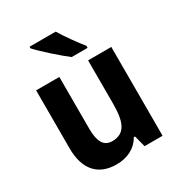

<svg xmlns="http://www.w3.org/2000/svg" viewBox="-181 -890 958 1024"><g transform="rotate(-30 297.5 -378.0)"><path d="M312 -766H151V-756C184 -719 273 -640 318 -606H416V-619C387 -654 338 -722 312 -766ZM528 -547H385V-282C385 -171 363 -109 282 -109C230 -109 208 -149 208 -228V-547H65V-190C65 -56 131 10 240 10C304 10 360 -15 391 -70H399L417 0H528Z"/></g></svg>

Font: Noto Sans Lao Looped SemiCondensed
Style: Bold
Weight: 700
Width: 4
Designer: Mark Frömberg, Ben Mitchell
Foundry: The Fontpad Ltd
Version: Version 1.002